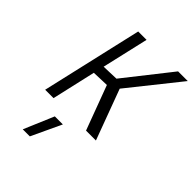

<svg xmlns="http://www.w3.org/2000/svg" viewBox="-272 -830 1249 1249"><g transform="rotate(45 353.0 -205.5)"><path d="M352 -306 236 -302 167 0H90L250 -696H327L253 -375L367 -379L617 -696H706L428 -348L557 0H466ZM257 78H331L234 285H169Z"/></g></svg>

Font: Panefresco 400wt
Style: Italic
Weight: 400
Foundry: Campivisivi & Chank Co
Version: Version 1.001